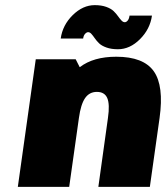

<svg xmlns="http://www.w3.org/2000/svg" viewBox="-20 -732 650 752"><path d="M292 -469.2H293Q345.7 -509.8 435.5 -509.8Q542 -509.8 582.3 -452.9Q622.6 -396 605 -270L566.9 0H365.2L402.8 -270Q410.6 -323.7 400.1 -347.9Q389.6 -372.1 359.4 -372.1Q330.1 -372.1 313.2 -347.7Q296.4 -323.2 289.1 -270L251 0H49.8L120.1 -500H276.4ZM217.8 -581.1Q225.1 -633.8 264.9 -672.9Q304.7 -711.9 351.1 -711.9Q377 -711.9 396 -705.1Q415 -698.2 425 -688.5Q435.1 -678.7 442.1 -668.7Q449.2 -658.7 455.6 -651.9Q461.9 -645 468.8 -645Q474.6 -645 480.2 -651.6Q485.8 -658.2 487.3 -670.9H575.2Q567.9 -618.2 528.3 -578.6Q488.8 -539.1 441.9 -539.1Q416 -539.1 397 -545.9Q377.9 -552.7 367.9 -562.5Q357.9 -572.3 351.1 -582.3Q344.2 -592.3 338.1 -599.1Q332 -606 325.2 -606Q319.3 -606 313.2 -599.4Q307.1 -592.8 305.7 -581.1Z"/></svg>

Font: Fivo Sans Black
Style: Regular
Weight: 900
Designer: Alexander Slobzheninov
Foundry: Alexander Slobzheninov
Version: 1.0